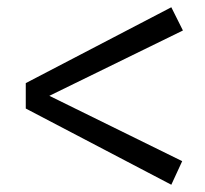

<svg xmlns="http://www.w3.org/2000/svg" viewBox="-20 -504 564 529"><path d="M51 -275 452 -484 484 -420 116 -240 482 -60 452 5 51 -205Z"/></svg>

Font: Stick
Style: Regular
Weight: 400
Designer: Fontworks Inc.
Foundry: Fontworks Inc.
Version: Version 1.100